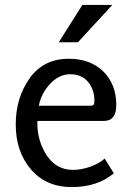

<svg xmlns="http://www.w3.org/2000/svg" viewBox="-20 -748 534 781"><path d="M260 -509Q347 -509 400 -457.5Q453 -406 453 -320Q453 -256 402 -256H132V-246Q132 -174 170.5 -115.5Q209 -57 277 -57Q310 -57 346 -69.5Q382 -82 406 -103L443 -43Q376 13 271.5 13Q167 13 105.5 -59.5Q44 -132 44 -241Q44 -350 100.5 -429.5Q157 -509 260 -509ZM138 -318H347Q358 -318 361 -322.5Q364 -327 364 -339Q364 -384 338 -415Q312 -446 266 -446Q220 -446 183.5 -406.5Q147 -367 138 -318ZM297 -576H219L315 -728H437Z"/></svg>

Font: Rosario
Style: Regular
Weight: 400
Designer: Hector Gatti
Foundry: Omnibus-Type
Version: Version 1.002